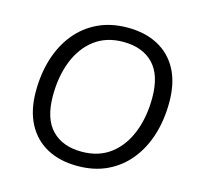

<svg xmlns="http://www.w3.org/2000/svg" viewBox="-105 -825 977 946"><g transform="rotate(15 383.5 -352.5)"><path d="M368.3 8.9Q279.6 8.9 214.1 -26Q148.6 -60.9 112.5 -128.8Q76.4 -196.8 76.4 -293.7Q76.4 -383.2 100 -459.7Q123.7 -536.2 169.5 -593.3Q215.4 -650.3 281.8 -682.1Q348.2 -713.9 433.7 -713.9Q522.9 -713.9 588.4 -679Q653.9 -644.1 689.8 -576.7Q725.6 -509.2 725.6 -411.8Q725.6 -321.8 702 -245.3Q678.3 -168.8 632.4 -111.7Q586.6 -54.7 520.4 -22.9Q454.3 8.9 368.3 8.9ZM370.3 -64.5Q457.5 -64.5 517.2 -109.8Q576.8 -155.1 607.8 -233.7Q638.8 -312.2 638.8 -410.8Q638.8 -527.2 583.6 -583.9Q528.5 -640.5 430.7 -640.5Q344.5 -640.5 284.8 -595.4Q225.1 -550.3 194.2 -472.3Q163.2 -394.2 163.2 -294.6Q163.2 -177.8 218.3 -121.1Q273.5 -64.5 370.3 -64.5Z"/></g></svg>

Font: Nunito Variable Extra Light
Style: Italic
Weight: 200
Italic angle: -9°
Designer: Vernon Adams
Foundry: Vernon Adams
Version: Version 3.602